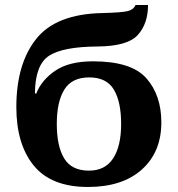

<svg xmlns="http://www.w3.org/2000/svg" viewBox="-20 -734 707 764"><path d="M330 10Q467 10 544.5 -59.5Q622 -129 622 -247Q622 -355 562.5 -422.5Q503 -490 350 -490Q254 -490 199 -452Q144 -414 124 -361L119 -363Q120 -476 175 -512Q230 -548 368 -549Q488 -550 528.5 -595Q569 -640 569 -714H519Q512 -696 489 -690Q466 -684 386 -682Q202 -678 123.5 -578.5Q45 -479 45 -308Q45 -160 114.5 -75Q184 10 330 10ZM334 -55Q265 -55 235.5 -103.5Q206 -152 206 -241Q206 -329 236 -377.5Q266 -426 335 -426Q404 -426 433 -377.5Q462 -329 462 -241Q462 -152 430 -103.5Q398 -55 334 -55Z"/></svg>

Font: Noto Serif ExtraCondensed Extra
Style: Regular
Weight: 800
Width: 3
Designer: Monotype Design Team
Foundry: Monotype Imaging Inc.
Version: Version 1.002